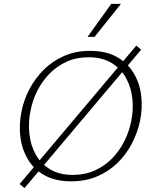

<svg xmlns="http://www.w3.org/2000/svg" viewBox="-20 -927 779 989"><path d="M106 42 81 21 682 -692 707 -671ZM347 7Q267 7 211.5 -23Q156 -53 124.5 -105Q93 -157 85 -221.5Q77 -286 91 -354Q103 -414 132.5 -469.5Q162 -525 206.5 -569Q251 -613 310.5 -639Q370 -665 444 -665Q526 -665 581.5 -634Q637 -603 668.5 -550.5Q700 -498 707.5 -433.5Q715 -369 701 -303Q688 -242 658.5 -186Q629 -130 584 -86.5Q539 -43 479.5 -18Q420 7 347 7ZM355 -26Q417 -26 467.5 -48.5Q518 -71 556 -109.5Q594 -148 619 -197Q644 -246 655 -298Q668 -358 662 -417Q656 -476 629.5 -524.5Q603 -573 555 -602.5Q507 -632 436 -632Q374 -632 324 -609.5Q274 -587 236 -548.5Q198 -510 173 -461Q148 -412 138 -360Q125 -300 131 -240.5Q137 -181 163 -133Q189 -85 237 -55.5Q285 -26 355 -26ZM431 -737 553 -907H603L467 -737Z"/></svg>

Font: Ysabeau Office ExtraLight
Style: Italic
Weight: 250
Italic angle: -12°
Designer: Christian Thalmann (Catharsis Fonts)
Version: Version 2.001;gftools[0.9.30]; featfreeze: tnum,lnum,ss02